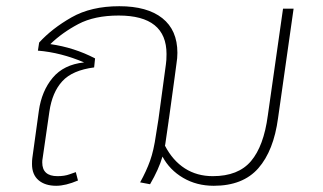

<svg xmlns="http://www.w3.org/2000/svg" viewBox="-20 -588 1039 618"><path d="M925 -560 875 -208Q861 -103 811.5 -46.5Q762 10 668 10Q613 10 569.5 -15.5Q526 -41 503 -84Q491 -43 463 5L431 -1Q451 -37 463 -70.5Q475 -104 482 -154L490 -204L514 -381Q516 -393 516 -414Q516 -538 362 -538Q284 -538 232 -510.5Q180 -483 142 -446Q219 -435 286 -400L283 -371Q213 -362 180.5 -326.5Q148 -291 139 -229L117 -77Q116 -73 116 -65Q116 -21 165 -21Q188 -21 204 -27Q220 -33 224 -34L231 -7Q191 10 161 10Q125 10 104 -8Q83 -26 83 -60Q83 -72 84 -79L105 -231Q114 -295 149.5 -337.5Q185 -380 250 -387H251Q176 -419 102 -425L106 -451Q147 -496 210 -532Q273 -568 364 -568Q454 -568 502.5 -529.5Q551 -491 551 -418Q551 -401 548 -383L542 -338L524 -207L523 -202V-200L512 -124L511 -119Q536 -71 575 -46Q614 -21 665 -21Q747 -21 788 -69.5Q829 -118 842 -216L891 -560Z"/></svg>

Font: FiraGO UltraLight
Style: Italic
Weight: 200
Italic angle: -8°
Designer: bBox Type GmbH
Foundry: bBox Type GmbH
Version: Version 1.001